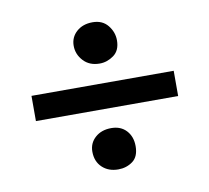

<svg xmlns="http://www.w3.org/2000/svg" viewBox="-58 -514 629 577"><g transform="rotate(-10 256.0 -225.5)"><path d="M259 -324Q228 -324 209.5 -344Q191 -364 191 -390Q191 -416 210 -433Q229 -450 259 -450Q289 -450 305.5 -429.5Q322 -409 322 -384Q322 -353 302 -338.5Q282 -324 259 -324ZM40 -187V-264H474V-187ZM259 -1Q229 -1 210 -19Q191 -37 191 -67Q191 -93 210 -110Q229 -127 259 -127Q288 -127 305 -108.5Q322 -90 322 -61Q322 -29 303 -15Q284 -1 259 -1Z"/></g></svg>

Font: Junicode
Style: Bold
Weight: 700
Designer: Peter S. Baker
Version: Version 2.100; ttfautohint (v1.8.4)